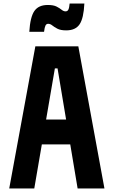

<svg xmlns="http://www.w3.org/2000/svg" viewBox="-20 -1061 640 1081"><path d="M32 0 179 -800H421L568 0H417L304 -676H289L173 0ZM140 -248V-388H459V-248ZM145 -882Q150 -965 173.5 -999Q197 -1033 249 -1033Q281 -1033 298.5 -1024Q316 -1015 327 -1006Q338 -997 349 -997Q360 -997 365 -1007Q370 -1017 372 -1041H455Q451 -958 428 -924Q405 -890 353 -890Q321 -890 303 -899.5Q285 -909 274 -918Q263 -927 251 -927Q241 -927 236 -917Q231 -907 228 -882Z"/></svg>

Font: Martian Mono Condensed SemiBold
Style: Regular
Weight: 600
Width: 3
Designer: Roman Shamin
Foundry: Evil Martians
Version: Version 1.000